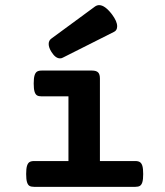

<svg xmlns="http://www.w3.org/2000/svg" viewBox="-20 -725 640 745"><path d="M367.7 -420.4V-100.1H504.9Q516.6 -100.1 522.9 -95.9Q529.3 -91.8 532.5 -81.1Q535.6 -70.3 535.6 -49.8Q535.6 -29.3 532.5 -18.6Q529.3 -7.8 522.9 -3.9Q516.6 0 504.9 0H112.3Q100.6 0 94.2 -3.9Q87.9 -7.8 84.7 -18.6Q81.5 -29.3 81.5 -49.8Q81.5 -70.3 84.7 -81.1Q87.9 -91.8 94.2 -95.9Q100.6 -100.1 112.3 -100.1H245.6V-351.1H141.6Q129.9 -351.1 123.5 -355Q117.2 -358.9 114 -369.6Q110.8 -380.4 110.8 -400.9Q110.8 -421.4 114 -432.1Q117.2 -442.9 123.5 -447Q129.9 -451.2 141.6 -451.2H336.9Q353.5 -451.2 360.6 -444.1Q367.7 -437 367.7 -420.4ZM364.7 -705.1Q387.2 -705.1 415 -668.5Q434.6 -642.1 434.6 -623Q434.6 -607.4 422.9 -601.6L224.1 -501.5Q219.2 -498.5 212.9 -498.5Q195.3 -498.5 179.7 -523.4Q168.9 -540.5 168.9 -554.2Q168.9 -567.9 179.2 -575.2L348.6 -699.7Q356.4 -705.1 364.7 -705.1Z"/></svg>

Font: Courier Prime
Style: Bold
Weight: 700
Designer: Alan Dague-Greene, Quote-Unquote Apps
Foundry: Quote-Unquote Apps
Version: Version 3.018